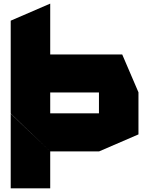

<svg xmlns="http://www.w3.org/2000/svg" viewBox="-20 -820 808 1040"><path d="M38 -206V-708L251 -800H252V-206ZM38 200V-203H39L252 0V200ZM252 0 38 -205V-206H516V0ZM516 0V-319H730V-92L517 0ZM251 -319V-525H642L730 -320V-319Z"/></svg>

Font: Foldit ExtraBold
Style: Regular
Weight: 800
Version: Version 1.003